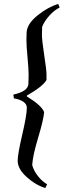

<svg xmlns="http://www.w3.org/2000/svg" viewBox="-20 -731 340 966"><path d="M192 -596Q191 -585 191 -556.5Q191 -528 202.5 -453.5Q214 -379 214 -356.5Q214 -334 214 -329Q197 -297 115 -250V-246Q190 -200 202 -167Q199 -128 172 -38.5Q145 51 142 99Q149 127 170.5 154.5Q192 182 217 196L208 215Q159 200 114 159.5Q69 119 69 78Q69 44 92 -54Q115 -152 115 -189Q115 -208 96 -220Q77 -232 50 -236L47 -255Q121 -271 123 -309Q124 -325 124 -354.5Q124 -384 118.5 -442Q113 -500 113 -528Q113 -556 114 -569Q117 -612 169.5 -654Q222 -696 273 -711L280 -693Q253 -680 228 -652Q203 -624 192 -596Z"/></svg>

Font: Almendra
Style: Bold Italic
Weight: 700
Italic angle: -12°
Designer: Ana Sanfelippo
Foundry: Ana Sanfelippo
Version: Version 1.004